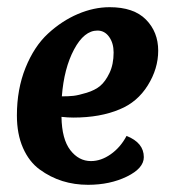

<svg xmlns="http://www.w3.org/2000/svg" viewBox="-20 -504 488 534"><path d="M151 -179Q152 -117 175.5 -86.5Q199 -56 233 -56Q261 -56 288 -75Q315 -94 332 -126Q380 -107 380 -67Q380 -36 333 -13Q286 10 225 10Q187 10 153.5 -0.5Q120 -11 90.5 -32.5Q61 -54 44 -92.5Q27 -131 27 -183Q27 -256 51 -315.5Q75 -375 113.5 -410.5Q152 -446 196.5 -465Q241 -484 285 -484Q352 -484 386 -449.5Q420 -415 420 -363Q420 -313 391 -266.5Q362 -220 313 -200Q259 -177 184 -177Q169 -177 151 -179ZM296 -358Q296 -384 283.5 -401.5Q271 -419 251 -419Q214 -419 186 -366.5Q158 -314 152 -236Q171 -236 184.5 -237.5Q198 -239 221 -246Q244 -253 258.5 -265Q273 -277 284.5 -301Q296 -325 296 -358Z"/></svg>

Font: Overlock
Style: Bold Italic
Weight: 700
Version: Version 1.001